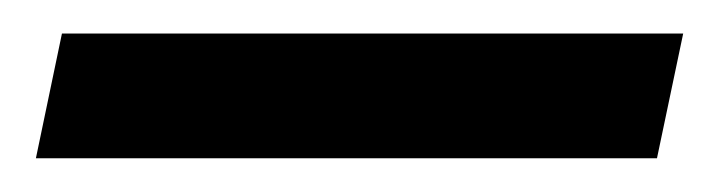

<svg xmlns="http://www.w3.org/2000/svg" viewBox="-20 -711 429 115"><path d="M389.2 -690.9 373.5 -616.2H1.5L17.1 -690.9Z"/></svg>

Font: XB Khoramshahr
Style: Bold Italic
Weight: 700
Italic angle: -12°
Designer: Behnam
Foundry: Irmug
Version: Version 8.005 2009